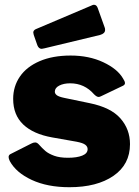

<svg xmlns="http://www.w3.org/2000/svg" viewBox="-20 -772 581 802"><path d="M273 -424Q246 -424 227.5 -414.5Q209 -405 209 -389Q209 -381 217 -374.5Q225 -368 249 -363L355 -341Q443 -323 483 -277.5Q523 -232 523 -170Q523 -85 454 -37.5Q385 10 270 10Q178 10 112.5 -20.5Q47 -51 21 -99Q16 -109 16 -116Q16 -124 23 -128L110 -172Q119 -177 127 -177Q134 -177 141 -170Q157 -152 170 -141Q183 -130 206 -121.5Q229 -113 264 -113Q301 -113 323.5 -122Q346 -131 346 -149Q346 -160 336 -167.5Q326 -175 300 -180L198 -198Q119 -212 77 -252Q35 -292 35 -359Q35 -411 63 -452Q91 -493 145.5 -516.5Q200 -540 275 -540Q352 -540 411.5 -512Q471 -484 494 -444Q502 -432 502 -425Q502 -418 494 -414L402 -370Q396 -367 392 -367Q384 -367 373 -378Q333 -424 273 -424ZM417 -658Q419 -654 419 -647Q419 -632 398 -626L165 -570Q155 -568 154 -568Q142 -568 136 -583L121 -626Q119 -634 119 -636Q119 -645 129 -650L367 -751Q369 -752 373 -752Q383 -752 388 -739Z"/></svg>

Font: Libre Franklin Black
Style: Regular
Weight: 900
Designer: Pablo Impallari, Rodrigo Fuenzalida
Foundry: Impallari Type
Version: Version 1.002; ttfautohint (v1.5)